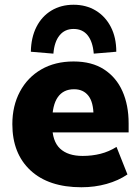

<svg xmlns="http://www.w3.org/2000/svg" viewBox="-20 -778 592 809"><path d="M323 11Q185 11 108.5 -60Q32 -131 32 -255Q32 -332 64 -392Q96 -452 154 -485.5Q212 -519 290 -519Q367 -519 418.5 -485.5Q470 -452 496 -393.5Q522 -335 522 -258V-220H181V-304H391L374 -290Q374 -347 352.5 -374.5Q331 -402 292 -402Q247 -402 223.5 -368.5Q200 -335 200 -268V-250Q200 -183 233 -152Q266 -121 328 -121Q368 -121 403.5 -130Q439 -139 471 -159L517 -43Q479 -17 429 -3Q379 11 323 11ZM205 -552 110 -560Q111 -620 133.5 -664.5Q156 -709 196.5 -733.5Q237 -758 290 -758Q343 -758 383.5 -733.5Q424 -709 447 -664.5Q470 -620 470 -560L375 -552Q371 -602 349.5 -629Q328 -656 290 -656Q253 -656 231 -629Q209 -602 205 -552Z"/></svg>

Font: Mulish ExtraLight Black
Style: Regular
Weight: 900
Version: Version 3.603